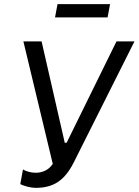

<svg xmlns="http://www.w3.org/2000/svg" viewBox="-20 -900 670 928"><path d="M152 8C236 8 291 -25 336 -114L630 -700H543L302 -210H293L181 -700H93L235 -108C215 -77 183 -65 153 -65C131 -65 107 -71 91 -81L78 -10C95 -1 129 8 152 8ZM246 -816H500L512 -880H258Z"/></svg>

Font: Fixel Text 20240404
Style: Italic
Weight: 400
Width: 4
Italic angle: -10°
Designer: AlfaBravo + MacPaw
Foundry: Kyrylo Tkachov, Marchela Mozhyna, Serhii Makarenko, Maria Weinstein, Zakhar Kryvoshyya
Version: Version 1.211;Glyphs 3.2 (3225)